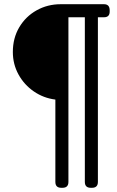

<svg xmlns="http://www.w3.org/2000/svg" viewBox="-20 -720 555 912"><path d="M271 172Q243 172 243 144V-247Q187 -254 141 -285.5Q95 -317 68 -366Q41 -415 41 -473Q41 -539 71.5 -590.5Q102 -642 154 -671Q206 -700 268 -700H474Q501 -700 501 -671V-665Q501 -638 474 -638H445V144Q445 172 417 172H411Q383 172 383 144V-638H305V144Q305 172 277 172Z"/></svg>

Font: Asap SemiBold
Style: Regular
Weight: 600
Designer: Pablo Cosgaya
Foundry: Omnibus-Type
Version: Version 3.001; ttfautohint (v1.8.3)